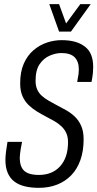

<svg xmlns="http://www.w3.org/2000/svg" viewBox="-20 -891 468 923"><path d="M167 12Q130 12 100.5 5Q71 -2 50 -17.5Q29 -33 17.5 -59Q6 -85 6 -123Q6 -138 9 -162.5Q12 -187 16 -209H86Q83 -195 79.5 -174Q76 -153 75 -133Q75 -104 84.5 -85.5Q94 -67 114.5 -58.5Q135 -50 167 -50Q198 -50 223.5 -60Q249 -70 268 -90.5Q287 -111 297 -140Q307 -169 307 -208Q307 -233 298.5 -251.5Q290 -270 275 -284Q260 -298 241 -309Q222 -320 202 -330Q179 -342 157 -355.5Q135 -369 117 -386.5Q99 -404 88 -429Q77 -454 77 -490Q77 -546 94.5 -585.5Q112 -625 141.5 -650Q171 -675 206 -686.5Q241 -698 276 -698Q312 -698 339.5 -690.5Q367 -683 387.5 -667.5Q408 -652 418 -627.5Q428 -603 428 -569Q428 -556 426.5 -539.5Q425 -523 420 -497H351Q356 -522 357.5 -534.5Q359 -547 359 -557Q359 -595 339 -615.5Q319 -636 275 -636Q248 -636 219 -623.5Q190 -611 170.5 -582.5Q151 -554 151 -503Q151 -478 159 -460.5Q167 -443 181 -430.5Q195 -418 213 -407.5Q231 -397 250 -387Q273 -375 296.5 -362Q320 -349 339.5 -330.5Q359 -312 370.5 -285.5Q382 -259 382 -221Q382 -165 366.5 -121.5Q351 -78 322.5 -48.5Q294 -19 254.5 -3.5Q215 12 167 12ZM416 -871 321 -739H264L217 -871H264L308 -750H277L366 -871Z"/></svg>

Font: Archivo ExtraCondensed Light
Style: Italic
Weight: 300
Width: 2
Italic angle: -10°
Designer: Hector Gatti
Foundry: Omnibus-Type
Version: Version 2.001